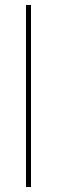

<svg xmlns="http://www.w3.org/2000/svg" viewBox="-20 -748 229 768"><path d="M84 -728H104V0H84Z"/></svg>

Font: Murecho Thin Thin
Style: Regular
Weight: 250
Version: Version 1.010